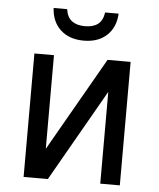

<svg xmlns="http://www.w3.org/2000/svg" viewBox="-52 -776 678 821"><g transform="rotate(5 286.5 -365.5)"><path d="M80 0V-530H164V-128L394 -530H493V0H409V-394L184 0ZM285 -603Q223 -603 185.5 -637.5Q148 -672 145 -731H203Q208 -696 229 -680.5Q250 -665 285 -665Q320 -665 340.5 -680.5Q361 -696 366 -731H424Q421 -672 384 -637.5Q347 -603 285 -603Z"/></g></svg>

Font: Geist
Style: Regular
Weight: 400
Designer: Basement.studio, Andrés Briganti, Mateo Zaragoza
Foundry: Basement.studio, Vercel, Andrés Briganti, Guido Ferreyra, Mateo Zaragoza
Version: Version 1.401